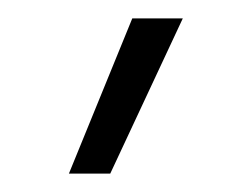

<svg xmlns="http://www.w3.org/2000/svg" viewBox="-20 -771 274 209"><path d="M124 -751H179L100 -582H55Z"/></svg>

Font: Prompt ExtraLight
Style: Regular
Weight: 275
Designer: Katatrad Team
Foundry: CadsonDemak
Version: Version 1.000